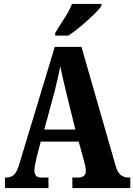

<svg xmlns="http://www.w3.org/2000/svg" viewBox="-20 -951 679 971"><path d="M5 0V-53H12Q34 -53 50 -66.5Q66 -80 79 -126L257 -714H392L565 -112Q574 -79 590.5 -66Q607 -53 631 -53H639V0H346V-53H377Q392 -53 403 -61Q414 -69 414 -87Q414 -99 410.5 -114.5Q407 -130 404 -140L378 -235H186L165 -154Q163 -142 158.5 -123Q154 -104 154 -90Q154 -73 161.5 -63Q169 -53 189 -53H225V0ZM204 -296H361L314 -487Q306 -521 298.5 -553Q291 -585 285 -616Q279 -585 271.5 -553.5Q264 -522 257 -492ZM259 -784Q278 -816 304.5 -856.5Q331 -897 344 -931H493V-921Q482 -904 453 -876Q424 -848 389.5 -819Q355 -790 326 -771H259Z"/></svg>

Font: Noto Serif ExtraCondensed ExtraBold
Style: Regular
Weight: 800
Width: 2
Designer: Monotype Design Team
Foundry: Monotype Imaging Inc.
Version: Version 2.013; ttfautohint (v1.8.4.7-5d5b)